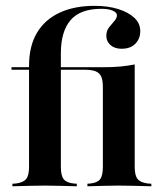

<svg xmlns="http://www.w3.org/2000/svg" viewBox="-20 -651 565 671"><path d="M137.1 -2.4Q110.5 -2.4 84.7 -1.6Q58.9 -0.8 23.4 0V-8.9L35.5 -9.7Q61.3 -12.9 71.4 -25.4Q81.5 -37.9 81.5 -67.7V-208.1H192.7V-67.7Q192.7 -37.1 202.8 -24.6Q212.9 -12.1 237.9 -9.7L248.4 -8.9V0Q213.7 -0.8 188.7 -1.6Q163.7 -2.4 137.1 -2.4ZM81.5 -208.1V-421Q81.5 -489.5 108.9 -535.9Q136.3 -582.3 187.9 -606.5Q239.5 -630.6 310.5 -630.6Q357.3 -630.6 393.1 -619.4Q429 -608.1 449.6 -588.7Q470.2 -569.4 470.2 -541.9Q470.2 -516.1 453.2 -498.4Q436.3 -480.6 404.8 -480.6Q380.6 -480.6 366.1 -493.5Q351.6 -506.5 351.6 -525Q351.6 -543.5 361.3 -555.6Q371 -567.7 379.8 -577.8Q388.7 -587.9 388.7 -597.6Q388.7 -607.3 374.2 -613.7Q359.7 -620.2 333.9 -620.2Q260.5 -620.2 226.6 -580.6Q192.7 -541.1 192.7 -464.5V-208.1ZM395.2 -2.4Q369.4 -2.4 344.4 -1.6Q319.4 -0.8 285.5 0V-8.9L295.2 -9.7Q320.2 -12.1 329.8 -24.6Q339.5 -37.1 339.5 -67.7V-208.1H450.8V-67.7Q450.8 -37.9 460.9 -25.4Q471 -12.9 496.8 -9.7L508.9 -8.9V0Q473.4 -0.8 448 -1.6Q422.6 -2.4 395.2 -2.4ZM339.5 -208.1V-346.8Q339.5 -371 333.5 -383.9Q327.4 -396.8 313.7 -402Q300 -407.3 275 -407.3L341.1 -416.1Q374.2 -416.1 400.4 -418.5Q426.6 -421 450.8 -425.8V-208.1ZM20.2 -407.3V-416.1H357.3V-407.3Z"/></svg>

Font: Playfair 144pt SemiCondensed
Style: Bold
Weight: 700
Width: 4
Designer: Claus Eggers Sørensen
Foundry: Claus Eggers Sørensen
Version: Version 2.203